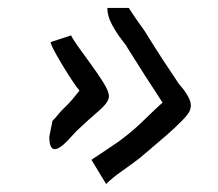

<svg xmlns="http://www.w3.org/2000/svg" viewBox="-20 -525 549 483"><path d="M247 -62 210 -123Q235 -140 258 -155Q281 -170 297 -183Q320 -201 346 -226.5Q372 -252 389 -267L385 -273Q366 -302 345 -334.5Q324 -367 301 -404Q299 -409 286 -425.5Q273 -442 261.5 -463.5Q250 -485 250 -505H304Q304 -505 313.5 -490.5Q323 -476 334 -461Q345 -446 347 -442Q368 -408 388.5 -376.5Q409 -345 430 -314Q431 -313 440 -302Q449 -291 456 -276.5Q463 -262 458 -248Q455 -239 438 -221.5Q421 -204 398.5 -184.5Q376 -165 357 -149Q338 -133 331 -127Q306 -108 284.5 -93Q263 -78 247 -62ZM104 -181 112 -221Q120 -229 126 -236.5Q132 -244 136 -248Q152 -263 162.5 -275.5Q173 -288 180 -297Q167 -313 151 -338.5Q135 -364 122 -387Q109 -410 107 -419L159 -436Q161 -430 175 -410Q189 -390 207.5 -365Q226 -340 240 -317.5Q254 -295 254 -283Q254 -268 229.5 -247Q205 -226 173 -196Q166 -189 160.5 -182.5Q155 -176 150 -171Q104 -124 104 -181Z"/></svg>

Font: Syne
Style: Italic
Weight: 400
Italic angle: -9°
Designer: Lucas Descroix
Foundry: Bonjour Monde
Version: Version 2.000; ttfautohint (v1.8.3)